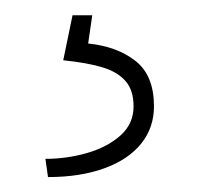

<svg xmlns="http://www.w3.org/2000/svg" viewBox="-20 -20 279 252"><path d="M95.7 37.1Q133.8 41 158 60.1Q182.1 79.1 182.1 119.6Q182.1 147.5 165.3 168.5Q148.4 189.5 116.9 200.9Q85.4 212.4 43 212.4L39.6 188.5Q67.4 188.5 94 180.9Q120.6 173.3 137.9 158Q155.3 142.6 155.3 119.6Q155.3 98.6 145 86.7Q134.8 74.7 115.2 68.6Q95.7 62.5 63 59.1L75.2 0H101.1Z"/></svg>

Font: Heebo Thin
Style: Regular
Weight: 250
Designer: Oded Ezer
Foundry: Meir Sadan
Version: Version 2.001; ttfautohint (v1.5.14-ce02) -l 8 -r 50 -G 200 